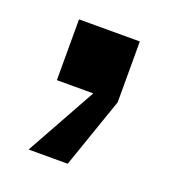

<svg xmlns="http://www.w3.org/2000/svg" viewBox="-68 -188 355 397"><g transform="rotate(20 109.0 10.5)"><path d="M42 -133.8H175.8V0L122.1 154.8H36.1L122.1 0H42Z"/></g></svg>

Font: Overused Grotesk SemiBold
Style: Regular
Weight: 600
Version: Version 0.002